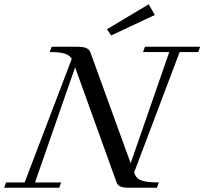

<svg xmlns="http://www.w3.org/2000/svg" viewBox="-50 -883 961 903"><path d="M472.7 -716.3 453.1 -745.6 649.4 -862.8 678.2 -812.5ZM-30.3 0 -21.5 -24.9H65.9L287.6 -606.4Q277.3 -623.5 254.2 -630.9Q231 -638.2 183.6 -638.2L193.4 -663.1H313Q340.8 -663.1 355.5 -657Q370.1 -650.9 375 -637.2L564.5 -115.2L746.1 -638.2H622.6L631.8 -663.1H891.1L882.3 -638.2H794.9L580.6 -71.3Q586.9 -53.2 597.9 -43.9Q608.9 -34.7 632.1 -29.8Q655.3 -24.9 697.3 -24.9L688 0H556.6Q529.8 0 516.4 -5.9Q502.9 -11.7 498 -25.9L303.2 -566.4L114.7 -24.9H237.8L228.5 0Z"/></svg>

Font: Elstob 14pt
Style: Italic
Weight: 400
Italic angle: -20°
Designer: Peter S. Baker
Version: Version 1.015